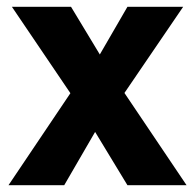

<svg xmlns="http://www.w3.org/2000/svg" viewBox="-20 -545 574 565"><path d="M5 0 227 -330 210 -237 15 -525H189L311 -323H238L355 -525H519L335 -255L329 -297L529 0H355L227 -211L296 -219L169 0Z"/></svg>

Font: Radio Canada
Style: Regular
Weight: 400
Designer: Charles Daoud, Etienne Aubert Bonn, Alexandre Saumier Demers, Jacques Le Bailly
Foundry: Radio-Canada
Version: Version 2.104;gftools[0.9.28.dev5+ged2979d]